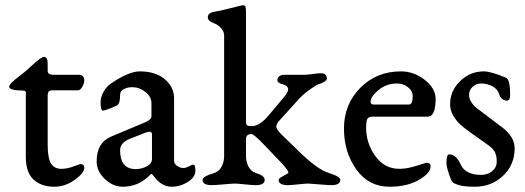

<svg xmlns="http://www.w3.org/2000/svg" viewBox="-20 -701 1995 729"><path d="M186 8Q137 8 107.5 -19Q78 -46 78 -106V-344Q78 -345 78.5 -348Q79 -351 78.5 -351.5Q78 -352 76.5 -354Q75 -356 71.5 -356.5Q68 -357 62 -357.5Q56 -358 47 -358Q38 -358 26.5 -361.5Q15 -365 15 -372Q15 -378 24.5 -387.5Q34 -397 56 -414Q78 -431 82 -435Q85 -437 96 -447.5Q107 -458 115 -465Q123 -472 132.5 -478.5Q142 -485 147 -485Q161 -485 161 -460V-432Q161 -417 183 -417H280Q300 -417 300 -394Q300 -385 292.5 -371.5Q285 -358 276 -358H177Q161 -358 161 -339V-152Q161 -101 173.5 -80.5Q186 -60 213 -60Q235 -60 259 -69Q283 -78 285 -78Q300 -78 300 -64Q300 -44 263.5 -18Q227 8 186 8Z M436 -131Q436 -59 495 -59Q518 -59 537.5 -69.5Q557 -80 557 -97V-191Q557 -206 534 -198L486 -179Q436 -163 436 -131ZM510 -430Q571 -430 606 -400Q641 -370 641 -328V-91Q641 -79 652.5 -71Q664 -63 677 -63Q685 -63 697.5 -69.5Q710 -76 713 -76Q722 -76 722 -54Q722 -28 693 -10Q664 8 632 8Q593 8 563 -33Q558 -40 555.5 -40.5Q553 -41 548 -35Q505 8 446 8Q409 8 378 -21.5Q347 -51 347 -88Q347 -159 401 -182L532 -237Q555 -247 555 -260V-309Q555 -334 532 -352Q509 -370 482 -370Q464 -370 450 -362.5Q436 -355 436 -341Q436 -309 426 -302Q420 -298 398.5 -289.5Q377 -281 370 -281Q362 -281 362 -315Q362 -332 373 -352Q384 -372 400 -383Q469 -430 510 -430Z M1049 -82 986 -148Q944 -192 935 -192Q914 -192 914 -173V-108Q914 -87 923.5 -68.5Q933 -50 952 -44Q985 -34 985 -18Q985 2 951 2Q939 2 909.5 -1Q880 -4 873 -4Q863 -4 829 -1Q795 2 784 2Q749 2 749 -18Q749 -31 793 -44Q812 -50 821.5 -68.5Q831 -87 831 -108V-567Q831 -580 820.5 -593Q810 -606 792 -613Q769 -621 769 -636Q769 -653 798 -657Q815 -660 839.5 -666Q864 -672 881 -676.5Q898 -681 902 -681Q910 -681 912 -676Q914 -671 914 -654V-240Q914 -229 918 -225.5Q922 -222 936 -222Q966 -222 1001 -264L1058 -332Q1074 -351 1074 -362Q1074 -369 1068 -374Q1062 -379 1057 -380Q1033 -385 1033 -397Q1033 -405 1040 -411Q1047 -417 1058 -417H1137Q1144 -417 1167 -420Q1190 -423 1197 -423Q1221 -423 1221 -403Q1221 -391 1187 -380Q1177 -376 1153.5 -359Q1130 -342 1113 -323L1046 -249Q1029 -232 1029 -220Q1029 -216 1033 -209.5Q1037 -203 1045.5 -194Q1054 -185 1062.5 -177Q1071 -169 1085 -155.5Q1099 -142 1108 -133Q1183 -58 1229 -44Q1272 -31 1272 -18Q1272 2 1238 2Q1226 2 1191.5 -1Q1157 -4 1150 -4Q1140 -4 1112 -1Q1084 2 1073 2Q1038 2 1038 -18Q1038 -24 1056.5 -33.5Q1075 -43 1075 -45Q1075 -54 1049 -82Z M1387 -315Q1387 -304 1400 -304H1532Q1547 -304 1547 -335Q1547 -356 1529 -370Q1511 -384 1488 -384Q1447 -384 1417 -359Q1387 -334 1387 -315ZM1634 -326Q1634 -258 1604 -258H1393Q1378 -258 1374 -248Q1370 -237 1370 -218Q1370 -157 1405 -108.5Q1440 -60 1496 -60Q1518 -60 1541.5 -66Q1565 -72 1581 -77.5Q1597 -83 1600 -83Q1615 -83 1615 -69Q1615 -44 1570.5 -18Q1526 8 1459 8Q1380 8 1333 -57.5Q1286 -123 1286 -213Q1286 -305 1348 -367.5Q1410 -430 1502 -430Q1552 -430 1593 -397.5Q1634 -365 1634 -326Z M1817 -430Q1844 -430 1901 -406Q1908 -403 1912 -390Q1917 -372 1917 -341Q1917 -319 1905 -319Q1883 -319 1875 -344Q1870 -362 1850.5 -373Q1831 -384 1807 -384Q1788 -384 1774.5 -371.5Q1761 -359 1761 -341Q1761 -328 1768 -316Q1775 -304 1782 -297.5Q1789 -291 1804 -280L1886 -218Q1934 -182 1934 -138Q1934 -75 1890 -33.5Q1846 8 1783 8Q1737 8 1717 0Q1707 -4 1704.5 -5Q1702 -6 1698 -10Q1694 -14 1692 -20Q1675 -64 1675 -83Q1675 -115 1686 -115Q1712 -115 1730 -75Q1748 -37 1807 -37Q1831 -37 1848.5 -51Q1866 -65 1866 -87Q1866 -94 1865.5 -100Q1865 -106 1863 -112Q1861 -118 1860 -121.5Q1859 -125 1855 -129.5Q1851 -134 1850 -136Q1849 -138 1843 -142.5Q1837 -147 1836.5 -148Q1836 -149 1828 -154L1821 -159L1773 -193Q1745 -213 1730 -226Q1715 -239 1702 -260Q1689 -281 1689 -305Q1689 -356 1727 -393Q1765 -430 1817 -430Z"/></svg>

Font: EB Garamond 08
Style: Regular
Weight: 400
Version: Version 0.016 ; ttfautohint (v1.5)